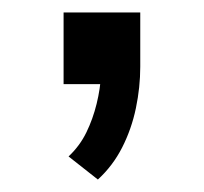

<svg xmlns="http://www.w3.org/2000/svg" viewBox="-20 -135 327 308"><path d="M137 153 90 116Q108 99 118.5 77.5Q129 56 135 31.5Q141 7 142 -15L161 0H82V-115H205V-28Q205 5 198 38.5Q191 72 176 101.5Q161 131 137 153Z"/></svg>

Font: Nunito Sans 7pt SemiExpanded
Style: Regular
Weight: 400
Width: 6
Designer: Vernon Adams
Foundry: Vernon Adams
Version: Version 3.101;gftools[0.9.27]